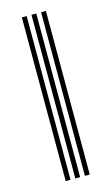

<svg xmlns="http://www.w3.org/2000/svg" viewBox="-99 -640 395 680"><g transform="rotate(-15 98.5 -300.0)"><path d="M125 0V-600H142.8V0ZM54.5 0V-600H72.2V0ZM89.8 0V-600H107.5V0Z"/></g></svg>

Font: Big Shoulders Inline Text Thin Medium
Style: Regular
Weight: 500
Version: Version 2.002